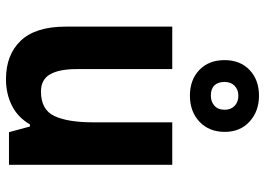

<svg xmlns="http://www.w3.org/2000/svg" viewBox="-142 -800 886 642"><g transform="rotate(90 301.0 -479.0)"><path d="M531 -612V-66H422L403 -136H396Q372 -95 332.5 -75.5Q293 -56 245 -56Q163 -56 116 -105.5Q69 -155 69 -256V-612H211V-293Q211 -234 228.5 -203.5Q246 -173 286 -173Q347 -173 368 -218Q389 -263 389 -347V-612ZM300 -671Q247 -671 214 -702.5Q181 -734 181 -787Q181 -839 214 -870.5Q247 -902 300 -902Q352 -902 386.5 -870.5Q421 -839 421 -788Q421 -735 387 -703Q353 -671 300 -671ZM300 -741Q320 -741 333.5 -753Q347 -765 347 -787Q347 -808 334 -820.5Q321 -833 300 -833Q280 -833 267 -820.5Q254 -808 254 -787Q254 -765 265.5 -753Q277 -741 300 -741Z"/></g></svg>

Font: Noto Sans Malayalam UI SemiCondensed
Style: Bold
Weight: 700
Width: 4
Designer: Jelle Bosma - Monotype Design Team
Foundry: Monotype Imaging Inc.
Version: Version 2.104; ttfautohint (v1.8.4.7-5d5b)